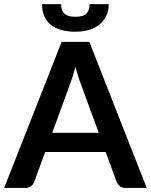

<svg xmlns="http://www.w3.org/2000/svg" viewBox="-26 -930 746 950"><path d="M462.5 -273 374.5 -513.5Q368 -529.5 361 -551.5Q354 -573.5 347 -599Q340.5 -573.5 333.5 -551.2Q326.5 -529 320 -512.5L232.5 -273ZM700 0H596Q578.5 0 567.5 -8.8Q556.5 -17.5 551 -30.5L497 -178H197.5L143.5 -30.5Q139.5 -19 128 -9.5Q116.5 0 99.5 0H-5.5L279 -723H416ZM347 -773Q309.5 -773 279 -781.2Q248.5 -789.5 227 -806.2Q205.5 -823 193.8 -848.8Q182 -874.5 182 -909.5H276.5Q276.5 -894.5 280 -883Q283.5 -871.5 291.8 -863.5Q300 -855.5 313.5 -851.2Q327 -847 347 -847Q386.5 -847 402 -863.2Q417.5 -879.5 417.5 -909.5H512Q512 -877.5 500.2 -852.2Q488.5 -827 467 -809.2Q445.5 -791.5 415 -782.2Q384.5 -773 347 -773Z"/></svg>

Font: Lato 2
Style: Bold
Weight: 700
Designer: Lukasz Dziedzic with Adam Twardoch and Botio Nikoltchev
Foundry: tyPoland Lukasz Dziedzic
Version: Version 2.015; 2015-08-06; http://www.latofonts.com/